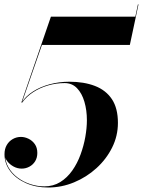

<svg xmlns="http://www.w3.org/2000/svg" viewBox="-20 -824 636 854"><path d="M75 -368 206.5 -750H582L593.5 -804.5H596L557.5 -624H166.5L77.5 -368ZM194.5 10Q139.5 10 95.5 -9.5Q51.5 -29 25.8 -62.5Q0 -96 0 -138Q0 -161.5 10 -178.8Q20 -196 36.8 -205.5Q53.5 -215 73 -215Q90 -215 107 -206.8Q124 -198.5 135 -182.8Q146 -167 146 -144Q146 -122.5 136.5 -107Q127 -91.5 111 -82.8Q95 -74 76.5 -74Q57.5 -74 40.5 -83.2Q23.5 -92.5 12.2 -107Q1 -121.5 1 -138H2.5Q2.5 -105.5 17.8 -79.2Q33 -53 58.5 -34Q84 -15 115 -5Q146 5 177 5Q217 5 248 -14.2Q279 -33.5 301.5 -65.5Q324 -97.5 338.2 -136.5Q352.5 -175.5 359.5 -215.2Q366.5 -255 366.5 -289.5Q366.5 -333.5 355.5 -371.2Q344.5 -409 322.5 -431.8Q300.5 -454.5 267.5 -454.5Q230 -454.5 193.8 -444Q157.5 -433.5 127.5 -414Q97.5 -394.5 79 -368H76.5Q94.5 -396.5 127 -417.2Q159.5 -438 201.2 -449.2Q243 -460.5 288.5 -460.5Q353.5 -460.5 402.2 -441.8Q451 -423 477.8 -382.8Q504.5 -342.5 504.5 -277.5Q504.5 -219.5 478.8 -167.8Q453 -116 409 -76Q365 -36 309.5 -13Q254 10 194.5 10Z"/></svg>

Font: Bodoni Moda 72pt SemiBold
Style: Italic
Weight: 600
Italic angle: -13°
Designer: Owen Earl
Foundry: indestructible type
Version: Version 2.004